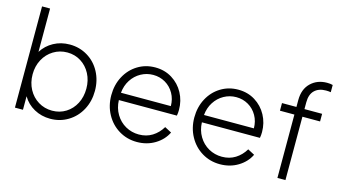

<svg xmlns="http://www.w3.org/2000/svg" viewBox="-85 -1066 2468 1387"><g transform="rotate(15 1149.0 -372.5)"><path d="M143 -101V0H83V-757H143V-433Q175 -484 229 -513.5Q283 -543 349 -543Q422 -543 482 -507Q542 -471 576 -407.5Q610 -344 610 -266Q610 -188 576 -124.5Q542 -61 482 -24.5Q422 12 349 12Q283 12 228.5 -18Q174 -48 143 -101ZM347 -48Q404 -48 449.5 -76.5Q495 -105 520.5 -154.5Q546 -204 546 -266Q546 -327 520 -376.5Q494 -426 448.5 -454.5Q403 -483 347 -483Q290 -483 243.5 -454.5Q197 -426 170.5 -376.5Q144 -327 144 -266Q144 -204 170.5 -154.5Q197 -105 243.5 -76.5Q290 -48 347 -48Z M732 -267Q732 -345 765.5 -408Q799 -471 857.5 -507Q916 -543 988 -543Q1059 -543 1114.5 -508.5Q1170 -474 1201 -416.5Q1232 -359 1232 -291Q1232 -268 1228 -247H794Q796 -188 824 -141.5Q852 -95 897.5 -69.5Q943 -44 997 -44Q1053 -44 1096.5 -71Q1140 -98 1168 -145L1219 -118Q1191 -60 1131.5 -24Q1072 12 997 12Q923 12 862.5 -24.5Q802 -61 767 -125Q732 -189 732 -267ZM1168 -302Q1168 -354 1144 -396.5Q1120 -439 1079 -463Q1038 -487 988 -487Q939 -487 896.5 -463.5Q854 -440 827 -398Q800 -356 795 -302Z M1353 -267Q1353 -345 1386.5 -408Q1420 -471 1478.5 -507Q1537 -543 1609 -543Q1680 -543 1735.5 -508.5Q1791 -474 1822 -416.5Q1853 -359 1853 -291Q1853 -268 1849 -247H1415Q1417 -188 1445 -141.5Q1473 -95 1518.5 -69.5Q1564 -44 1618 -44Q1674 -44 1717.5 -71Q1761 -98 1789 -145L1840 -118Q1812 -60 1752.5 -24Q1693 12 1618 12Q1544 12 1483.5 -24.5Q1423 -61 1388 -125Q1353 -189 1353 -267ZM1789 -302Q1789 -354 1765 -396.5Q1741 -439 1700 -463Q1659 -487 1609 -487Q1560 -487 1517.5 -463.5Q1475 -440 1448 -398Q1421 -356 1416 -302Z M2046 -474H1938V-531H2046V-582Q2046 -664 2094 -710.5Q2142 -757 2216 -757Q2240 -757 2258 -752V-698Q2243 -701 2222 -701Q2168 -701 2137 -671Q2106 -641 2106 -582V-531H2238V-474H2106V0H2046Z"/></g></svg>

Font: Eudoxus Sans Light
Style: Regular
Weight: 300
Designer: Stijn de Vries
Foundry: tokotype
Version: Version 2.005